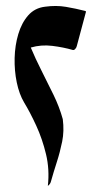

<svg xmlns="http://www.w3.org/2000/svg" viewBox="-20 -610 326 630"><path d="M262 -571 232 -459Q231 -454 227 -449.5Q223 -445 219 -446Q188 -455 151.5 -459.5Q115 -464 81 -454Q96 -418 116 -378.5Q136 -339 155.5 -299Q175 -259 186 -219Q191 -180 184 -145.5Q177 -111 166.5 -78.5Q156 -46 147 -14Q145 -6 137 0Q143 -54 131 -104Q119 -154 99 -197.5Q79 -241 59 -274Q43 -301 35 -339.5Q27 -378 28 -419.5Q29 -461 40 -498Q51 -535 72.5 -559.5Q94 -584 128 -588Q164 -593 196.5 -587.5Q229 -582 260 -574Q260 -574 261 -573.5Q262 -573 262 -571Z"/></svg>

Font: Aref Ruqaa Ink
Style: Regular
Weight: 400
Designer: Abdullah Aref
Version: Version 1.005